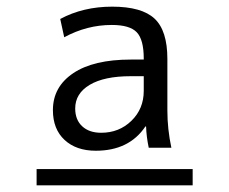

<svg xmlns="http://www.w3.org/2000/svg" viewBox="-20 -760 689 577"><path d="M90 -203V-252H559V-203ZM412 -531H373Q293 -531 249.5 -505Q206 -479 206 -434Q206 -400 227 -380.5Q248 -361 284 -361Q338 -361 375 -397Q412 -433 412 -487ZM139 -429Q139 -499 200 -540Q261 -581 373 -581H412V-584Q412 -641 391 -663Q370 -685 316 -685Q241 -685 173 -648L161 -703Q230 -740 317 -740Q406 -740 444.5 -704Q483 -668 483 -583V-428Q483 -372 495 -316H427Q420 -349 419 -380H417Q368 -307 268 -307Q209 -307 174 -339.5Q139 -372 139 -429Z"/></svg>

Font: M PLUS 1p
Style: Regular
Weight: 400
Version: Version 1.062